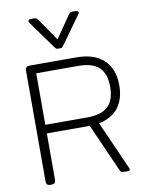

<svg xmlns="http://www.w3.org/2000/svg" viewBox="-100 -1008 831 1079"><g transform="rotate(-10 316.0 -468.5)"><path d="M251 -763 139 -919Q137 -921 137 -926Q137 -931 141 -934Q145 -937 151 -937H170Q181 -937 185 -933.5Q189 -930 196 -920L280 -798L364 -920Q371 -930 375 -933.5Q379 -937 390 -937H409Q417 -937 421.5 -931Q426 -925 421 -919L309 -763Q301 -752 297.5 -749Q294 -746 286 -746H274Q266 -746 262.5 -749Q259 -752 251 -763ZM75 -23V-657Q75 -680 98 -680H365Q469 -680 523 -628.5Q577 -577 577 -484Q577 -406 539.5 -357Q502 -308 428 -293L551 -16L553 -8Q553 0 541 0H517Q507 0 503 -3Q499 -6 494 -17L374 -288H129V-23Q129 0 106 0H98Q75 0 75 -23ZM369 -337Q449 -337 487 -372.5Q525 -408 525 -484Q525 -560 487 -595.5Q449 -631 369 -631H129V-337Z"/></g></svg>

Font: Mitr ExtraLight
Style: Regular
Weight: 250
Designer: Thanarat Vachiruckul
Foundry: Cadson Demak Co.,Ltd.
Version: Version 1.000